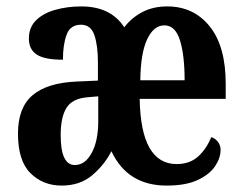

<svg xmlns="http://www.w3.org/2000/svg" viewBox="-20 -568 756 598"><path d="M172 10Q114 10 75 -28.5Q36 -67 36 -152Q36 -233 81.5 -271.5Q127 -310 218 -314L285 -317V-373Q285 -426 274 -458.5Q263 -491 232 -491Q199 -491 187.5 -460Q176 -429 176 -382Q119 -382 94.5 -398Q70 -414 70 -448Q70 -483 92.5 -505Q115 -527 152.5 -537.5Q190 -548 233 -548Q325 -548 367 -483Q390 -513 423.5 -530.5Q457 -548 501 -548Q583 -548 633 -486Q683 -424 683 -307V-260H415Q417 -157 446 -107Q475 -57 530 -57Q571 -57 597 -80.5Q623 -104 638 -141Q650 -137 658.5 -126.5Q667 -116 667 -101Q667 -76 650 -50.5Q633 -25 596 -7.5Q559 10 499 10Q377 10 327 -97Q305 -54 267 -22Q229 10 172 10ZM555 -318Q555 -396 540.5 -442.5Q526 -489 492 -489Q459 -489 438.5 -446Q418 -403 417 -318ZM213 -54Q245 -54 265.5 -91.5Q286 -129 286 -191V-268L252 -265Q205 -261 187 -232Q169 -203 169 -147Q169 -54 213 -54Z"/></svg>

Font: Noto Serif Tamil ExtraCondensed
Style: Bold
Weight: 700
Width: 2
Designer: Indian Type Foundry, Tom Grace, and the Monotype Design Team
Foundry: Monotype Imaging Inc.
Version: Version 2.004; ttfautohint (v1.8.4.7-5d5b)